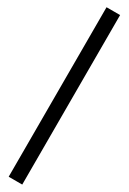

<svg xmlns="http://www.w3.org/2000/svg" viewBox="-269 -730 659 981"><g transform="rotate(30 60.0 -240.0)"><path d="M100 -740V260H20V-740Z"/></g></svg>

Font: kawoszeh
Style: Medium
Weight: 500
Version: Version 000.030